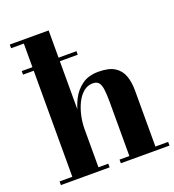

<svg xmlns="http://www.w3.org/2000/svg" viewBox="-136 -856 875 963"><g transform="rotate(-20 302.0 -375.0)"><path d="M35.5 -585.5V-604.5H327.5V-585.5ZM24.5 0V-19.5H92.5V-730.5H24.5V-750H232V-19.5H284.5V0ZM344.5 0V-19.5H397V-307Q397 -349 393.5 -375Q390 -401 379.8 -413Q369.5 -425 348.5 -425Q320.5 -425 298.8 -406.8Q277 -388.5 262.2 -358.8Q247.5 -329 239.8 -293.5Q232 -258 232 -223.5L217 -222.5Q217 -258 225.2 -300.8Q233.5 -343.5 253.2 -382Q273 -420.5 307.5 -445.2Q342 -470 394.5 -470Q451 -470 481.5 -450.5Q512 -431 524 -397Q536 -363 536 -319.5V-19.5H604V0Z"/></g></svg>

Font: Bodoni Moda
Style: Bold
Weight: 700
Designer: Owen Earl
Foundry: indestructible type
Version: Version 2.005